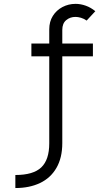

<svg xmlns="http://www.w3.org/2000/svg" viewBox="-20 -745 576 994"><path d="M59.5 228.5V161Q152.5 161 193.8 121.5Q235 82 235 -3V-453.5H142.5V-519.5H235V-593Q235 -633 253.5 -662.5Q272 -692 303.2 -708.5Q334.5 -725 371 -725Q397.5 -725 424 -715.5Q450.5 -706 473.5 -687L428.5 -638.5Q414.5 -648.5 399 -653Q383.5 -657.5 371 -657.5Q343 -657.5 322.8 -640.8Q302.5 -624 302.5 -590V-519.5H461V-453.5H302.5V-4.5Q302.5 72 272.2 124.2Q242 176.5 187.2 202.5Q132.5 228.5 59.5 228.5Z"/></svg>

Font: Acari Sans
Style: Regular
Weight: 400
Designer: Alfredo Marco Pradil and Stefan Peev (font) & Cristiano Sobral (main changes)
Foundry: Alfredo Marco Pradil and Stefan Peev (font) & Cristiano Sobral (main changes)
Version: Version 1.063; ttfautohint (v1.8.3)